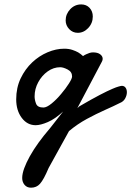

<svg xmlns="http://www.w3.org/2000/svg" viewBox="-20 -581 609 891"><path d="M124 290Q105 290 94 276.9Q83 263.7 83 245.1Q83 225.6 92.5 199.5Q102.1 173.3 118.7 143.6Q152.3 83.5 212.4 13.7L272.9 -63.5Q235.4 -28.8 201.7 -14.4Q168 0 145.5 0Q106.4 0 80.8 -34.2Q55.2 -68.4 55.2 -120.1Q55.2 -173.8 75.9 -217.3Q96.7 -260.7 129.4 -291.5Q161.6 -321.8 200.9 -338.4Q240.2 -355 277.8 -355Q299.3 -355 315.4 -349.6Q331.5 -344.2 342.8 -337.9Q349.1 -334 354.7 -329.8Q360.4 -325.7 365.2 -320.8Q373 -326.2 379.9 -329.1Q386.7 -332.5 395 -335.2Q403.3 -337.9 411.6 -337.9Q433.1 -337.9 444.8 -329.1Q456.5 -320.3 456.5 -308.1Q456.5 -301.8 453.1 -295.4L338.9 -79.1L348.1 -87.4Q405.8 -121.1 442.9 -140.4Q480 -159.7 502 -168.9Q519 -176.3 530.3 -179.4Q541.5 -182.6 545.4 -182.6Q556.6 -182.6 562.7 -174.1Q568.8 -165.5 568.8 -152.8Q568.8 -138.7 560.8 -124Q552.7 -109.4 536.1 -103Q507.3 -88.4 467 -70.6Q426.8 -52.7 383.1 -29.1Q339.4 -5.4 300.3 27.3L205.6 198.7Q183.1 252.4 165.5 272Q149.4 290 124 290ZM181.6 -82Q196.8 -82 219.7 -100.8Q242.7 -119.6 263.7 -145Q285.2 -170.4 299.8 -193.4Q314.5 -216.3 314.5 -226.1Q314.5 -247.6 294.2 -258.3Q273.9 -269 259.3 -269Q228.5 -269 201.4 -249.8Q174.3 -230.5 157.5 -199.5Q140.6 -168.5 140.6 -133.8Q140.6 -117.2 147.5 -99.6Q154.3 -82 181.6 -82ZM340.8 -428.7Q317.4 -428.7 301 -446Q284.7 -463.4 284.7 -486.3Q284.7 -515.6 305.7 -538.1Q326.7 -560.5 356.9 -560.5Q380.9 -560.5 395.8 -544.4Q410.6 -528.3 410.6 -504.4Q410.6 -473.6 389.6 -451.2Q368.7 -428.7 340.8 -428.7Z"/></svg>

Font: Damion
Style: Regular
Weight: 400
Designer: Vernon Adams
Foundry: Vernon Adams
Version: Version 1.100; ttfautohint (v1.8.4.7-5d5b)